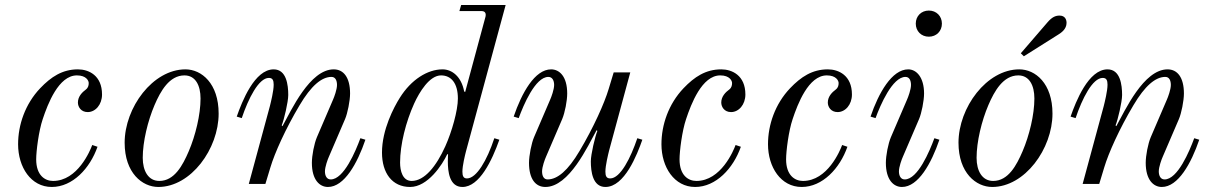

<svg xmlns="http://www.w3.org/2000/svg" viewBox="-20 -732 4816 764"><path d="M52 -158C52 -67 103 12 186 12C269 12 338 -62 368 -148L347 -155C339 -133 289 -12 191 -12C159 -12 124 -34 124 -98C124 -130 134 -211 150 -258C170 -318 213 -432 286 -432C324 -432 333 -410 333 -402C333 -394 332 -384 322 -376C307 -365 290 -348 290 -324C290 -307 302 -286 329 -286C360 -286 386 -316 386 -356C386 -432 333 -456 290 -456C228 -456 183 -426 140 -381C80 -318 52 -235 52 -158Z M548 -104C548 -168 568 -251 595 -314C619 -370 654 -432 714 -432C758 -432 778 -392 778 -340C778 -276 758 -193 731 -130C707 -74 674 -12 614 -12C570 -12 548 -52 548 -104ZM476 -164C476 -44 546 12 610 12C740 12 850 -140 850 -280C850 -400 782 -456 718 -456C588 -456 476 -304 476 -164Z M922 -268 942 -262C968 -339 1009 -422 1050 -422C1065 -422 1069 -412 1069 -395C1069 -370 1058 -326 1054 -310L970 0H1036L1056 -66C1073 -123 1116 -219 1172 -313C1218 -391 1260 -426 1299 -426C1315 -426 1321 -411 1321 -394C1321 -376 1310 -346 1305 -335L1241 -186C1230 -160 1221 -113 1221 -84C1221 -16 1252 12 1285 12C1350 12 1402 -82 1434 -176L1414 -182C1395 -130 1348 -18 1296 -18C1280 -18 1273 -33 1273 -50C1273 -68 1284 -98 1289 -109L1353 -258C1363 -281 1373 -331 1373 -360C1373 -424 1347 -456 1308 -456C1213 -456 1139 -293 1104 -230L1101 -233C1110 -255 1127 -326 1127 -354C1127 -394 1120 -456 1069 -456C993 -456 943 -328 922 -268Z M1572 -85C1572 -157 1595 -247 1628 -320C1649 -366 1689 -432 1735 -432C1776 -432 1802 -400 1802 -340C1802 -292 1778 -208 1752 -150C1716 -70 1669 -12 1618 -12C1582 -12 1572 -52 1572 -85ZM1500 -125C1500 -44 1540 12 1612 12C1682 12 1740 -76 1760 -119L1763 -117C1763 -117 1762 -110 1762 -90C1762 -50 1768 12 1820 12C1888 12 1938 -94 1967 -176L1947 -182C1918 -94 1876 -22 1838 -22C1824 -22 1820 -32 1820 -49C1820 -73 1830 -113 1834 -129L1992 -712H1815L1808 -688H1896C1916 -688 1913 -671 1912 -666L1831 -366L1827 -368C1816 -427 1779 -456 1741 -456C1681 -456 1616 -415 1571 -343C1547 -305 1500 -216 1500 -125Z M2024 -268 2044 -262C2063 -314 2110 -426 2162 -426C2178 -426 2185 -411 2185 -394C2185 -376 2174 -346 2169 -335L2105 -186C2095 -163 2085 -113 2085 -84C2085 -20 2111 12 2150 12C2245 12 2319 -151 2354 -214L2357 -211C2348 -189 2331 -118 2331 -90C2331 -50 2338 12 2389 12C2465 12 2515 -116 2536 -176L2516 -182C2490 -105 2449 -22 2408 -22C2393 -22 2389 -32 2389 -49C2389 -74 2400 -118 2404 -134L2488 -444H2422L2402 -378C2385 -321 2342 -225 2286 -131C2240 -53 2198 -18 2159 -18C2143 -18 2137 -33 2137 -50C2137 -68 2148 -98 2153 -109L2217 -258C2228 -284 2237 -331 2237 -360C2237 -428 2206 -456 2173 -456C2108 -456 2056 -362 2024 -268Z M2612 -158C2612 -67 2663 12 2746 12C2829 12 2898 -62 2928 -148L2907 -155C2899 -133 2849 -12 2751 -12C2719 -12 2684 -34 2684 -98C2684 -130 2694 -211 2710 -258C2730 -318 2773 -432 2846 -432C2884 -432 2893 -410 2893 -402C2893 -394 2892 -384 2882 -376C2867 -365 2850 -348 2850 -324C2850 -307 2862 -286 2889 -286C2920 -286 2946 -316 2946 -356C2946 -432 2893 -456 2850 -456C2788 -456 2743 -426 2700 -381C2640 -318 2612 -235 2612 -158Z M3036 -158C3036 -67 3087 12 3170 12C3253 12 3322 -62 3352 -148L3331 -155C3323 -133 3273 -12 3175 -12C3143 -12 3108 -34 3108 -98C3108 -130 3118 -211 3134 -258C3154 -318 3197 -432 3270 -432C3308 -432 3317 -410 3317 -402C3317 -394 3316 -384 3306 -376C3291 -365 3274 -348 3274 -324C3274 -307 3286 -286 3313 -286C3344 -286 3370 -316 3370 -356C3370 -432 3317 -456 3274 -456C3212 -456 3167 -426 3124 -381C3064 -318 3036 -235 3036 -158Z M3624 -638C3624 -608 3646 -586 3676 -586C3706 -586 3728 -608 3728 -638C3728 -668 3706 -690 3676 -690C3646 -690 3624 -668 3624 -638ZM3444 -268 3464 -262C3483 -314 3531 -426 3583 -426C3599 -426 3605 -411 3605 -394C3605 -376 3594 -346 3589 -335L3525 -186C3514 -160 3505 -113 3505 -84C3505 -16 3536 12 3569 12C3634 12 3686 -82 3718 -176L3698 -182C3679 -130 3632 -18 3580 -18C3564 -18 3557 -33 3557 -50C3557 -68 3568 -98 3573 -109L3637 -258C3647 -281 3657 -331 3657 -360C3657 -424 3627 -456 3594 -456C3529 -456 3476 -362 3444 -268Z M4042 -520 4054 -508 4192 -595C4203 -602 4224 -616 4224 -641C4224 -654 4218 -670 4196 -670C4180 -670 4166 -664 4148 -643ZM3866 -104C3866 -168 3886 -251 3913 -314C3937 -370 3972 -432 4032 -432C4076 -432 4096 -392 4096 -340C4096 -276 4076 -193 4049 -130C4025 -74 3992 -12 3932 -12C3888 -12 3866 -52 3866 -104ZM3794 -164C3794 -44 3864 12 3928 12C4058 12 4168 -140 4168 -280C4168 -400 4100 -456 4036 -456C3906 -456 3794 -304 3794 -164Z M4240 -268 4260 -262C4286 -339 4327 -422 4368 -422C4383 -422 4387 -412 4387 -395C4387 -370 4376 -326 4372 -310L4288 0H4354L4374 -66C4391 -123 4434 -219 4490 -313C4536 -391 4578 -426 4617 -426C4633 -426 4639 -411 4639 -394C4639 -376 4628 -346 4623 -335L4559 -186C4548 -160 4539 -113 4539 -84C4539 -16 4570 12 4603 12C4668 12 4720 -82 4752 -176L4732 -182C4713 -130 4666 -18 4614 -18C4598 -18 4591 -33 4591 -50C4591 -68 4602 -98 4607 -109L4671 -258C4681 -281 4691 -331 4691 -360C4691 -424 4665 -456 4626 -456C4531 -456 4457 -293 4422 -230L4419 -233C4428 -255 4445 -326 4445 -354C4445 -394 4438 -456 4387 -456C4311 -456 4261 -328 4240 -268Z"/></svg>

Font: Old Standard
Style: Italic
Weight: 400
Italic angle: -15.2°
Designer: Alexey Kryukov <alexios@thessalonica.org.ru>
Version: Version 2.0